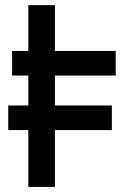

<svg xmlns="http://www.w3.org/2000/svg" viewBox="-20 -731 473 751"><path d="M194.8 -710.9V0H90.8V-710.9ZM432.6 -531.7V-435.5H27.3V-531.7ZM417.5 -318.4V-222.2H12.2V-318.4Z"/></svg>

Font: Bert Sans Black
Style: Regular
Weight: 900
Designer: Christian Robertson, Adam Twardoch, & Cristiano Sobral
Foundry: Google
Version: Version 12.135;January 10, 2020;FontCreator 12.0.0.2547 64-b